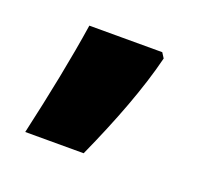

<svg xmlns="http://www.w3.org/2000/svg" viewBox="-58 -187 424 386"><g transform="rotate(20 153.5 6.5)"><path d="M231 -116H75C64 -44 47 41 27 129H152C190 45 221 -36 238 -105Z"/></g></svg>

Font: Noto Sans Khmer Condensed ExtraBold
Style: Regular
Weight: 800
Width: 3
Designer: Danh Hong and the Monotype Design Team
Foundry: Monotype Imaging Inc.
Version: Version 2.004